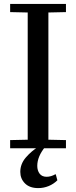

<svg xmlns="http://www.w3.org/2000/svg" viewBox="-20 -760 390 984"><path d="M32 -42 122 -44V-696L32 -698V-740H318V-698L228 -696V-44L318 -42V0H32ZM171 90Q171 114 183 130Q195 146 219 146Q241 146 264 133L266 134L274 164Q255 183 229.5 193.5Q204 204 176 204Q132 204 108 180Q84 156 84 121Q84 80 112.5 47Q141 14 177 -8H212Q171 42 171 90Z"/></svg>

Font: Minipax
Style: Regular
Weight: 400
Designer: Raphaël Ronot
Foundry: Velvetyne Type Foundry
Version: Version 1.000